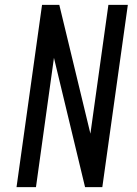

<svg xmlns="http://www.w3.org/2000/svg" viewBox="-20 -770 565 790"><path d="M426 -750 352 -220 224 -750H153L48 0H128L202 -532L330 0H401L506 -750Z"/></svg>

Font: Mohave
Style: Italic
Weight: 400
Italic angle: -8°
Designer: Gumpita Rahayu
Foundry: Tokotype
Version: Version 2.002;PS 002.002;hotconv 1.0.88;makeotf.lib2.5.64775